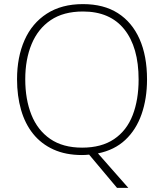

<svg xmlns="http://www.w3.org/2000/svg" viewBox="-20 -745 799 935"><path d="M696 -358Q696 -265 669.5 -189Q643 -113 590 -63.5Q537 -14 457 2L605 170H550L414 8Q405 9 396.5 9.5Q388 10 379 10Q300 10 240.5 -17Q181 -44 141.5 -93Q102 -142 82.5 -210Q63 -278 63 -359Q63 -467 99.5 -549.5Q136 -632 208 -678.5Q280 -725 384 -725Q485 -725 554 -681Q623 -637 659.5 -555Q696 -473 696 -358ZM103 -359Q103 -261 133 -186Q163 -111 224.5 -68.5Q286 -26 380 -26Q474 -26 535.5 -67.5Q597 -109 626 -184Q655 -259 655 -358Q655 -515 585.5 -602Q516 -689 384 -689Q289 -689 227 -647Q165 -605 134 -530.5Q103 -456 103 -359Z"/></svg>

Font: Noto Sans Hebrew ExtraLight
Style: Regular
Weight: 250
Designer: Monotype Design Team
Foundry: Monotype Imaging Inc.
Version: Version 2.003